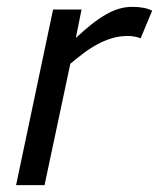

<svg xmlns="http://www.w3.org/2000/svg" viewBox="-20 -540 464 560"><path d="M390.1 -428.2Q383.8 -431.2 373.3 -433.1Q362.8 -435.1 353 -435.1Q327.6 -435.1 304.9 -428Q282.2 -420.9 261.5 -409.4Q240.7 -397.9 221.9 -383.5Q203.1 -369.1 185.1 -354L109.9 0H26.9L134.8 -512.2H217.8L201.2 -429.2Q226.1 -452.6 247.8 -469.7Q269.5 -486.8 289.3 -498Q309.1 -509.3 327.6 -514.6Q346.2 -520 365.2 -520Q402.8 -520 423.8 -508.8Z"/></svg>

Font: Clear Sans
Style: Italic
Weight: 400
Italic angle: -12°
Foundry: Intel Corporation
Version: Version 1.00